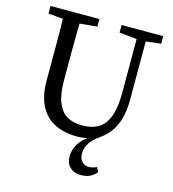

<svg xmlns="http://www.w3.org/2000/svg" viewBox="-127 -775 992 1101"><g transform="rotate(15 368.5 -224.0)"><path d="M166 -613 36 -625V-670H326V-625L196 -613ZM452 222Q414 222 389.5 199Q365 176 365 136Q365 108 374 84.5Q383 61 400 41Q417 21 438 6L437 8Q424 10 408.5 12Q393 14 376 14Q300 14 243.5 -14Q187 -42 156 -101Q125 -160 125 -251V-360Q125 -412 125 -464Q125 -516 124.5 -567.5Q124 -619 122 -670H224Q223 -619 222 -567.5Q221 -516 221 -464Q221 -412 221 -360V-278Q221 -195 241.5 -145.5Q262 -96 299 -75.5Q336 -55 386 -55Q445 -55 483.5 -78Q522 -101 542 -154Q562 -207 562 -292V-670H616V-272Q616 -202 601.5 -153Q587 -104 561.5 -71Q536 -38 503 -16Q477 2 461 20.5Q445 39 437 59.5Q429 80 429 103Q429 131 445.5 148Q462 165 484 165Q497 165 509 162Q521 159 533 153L546 181Q528 202 506 212Q484 222 452 222ZM577 -613 458 -625V-670H705V-625L601 -613Z"/></g></svg>

Font: Source Serif 4 18pt
Style: Regular
Weight: 400
Designer: Frank Grießhammer
Foundry: Adobe Systems Incorporated
Version: Version 4.004;hotconv 1.0.116;makeotfexe 2.5.65601